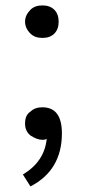

<svg xmlns="http://www.w3.org/2000/svg" viewBox="-20 -625 306 692"><path d="M132.8 -605.5Q160.2 -605.5 175.8 -589.8Q191.4 -574.2 191.4 -546.9Q191.4 -519.5 175.8 -503.9Q160.2 -488.3 132.8 -488.3Q105.5 -488.3 89.8 -503.9Q70.3 -523.4 70.3 -546.9Q70.3 -570.3 89.8 -589.8Q105.5 -605.5 132.8 -605.5ZM132.8 -238.3Q203.1 -238.3 203.1 -144.5Q203.1 -11.7 89.8 46.9L62.5 3.9Q140.6 -43 148.4 -125Q144.5 -121.1 132.8 -121.1Q113.3 -121.1 89.8 -136.7Q70.3 -152.3 70.3 -179.7Q70.3 -210.9 89.8 -222.7Q105.5 -238.3 132.8 -238.3Z"/></svg>

Font: 和音 by 宁静之雨，公众号njzyshare
Style: Regular
Weight: 400
Designer: Steve Matteson
Foundry: Ascender Corporation
Version: Version 6.00;June 8, 2018;FontCreator 11.0.0.2388 32-bit